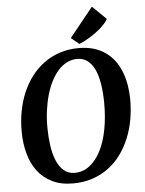

<svg xmlns="http://www.w3.org/2000/svg" viewBox="-63 -1030 823 1090"><g transform="rotate(-5 348.0 -485.0)"><path d="M367.7 -813.5 502.4 -980.5 580.6 -904.3Q574.2 -891.6 562.5 -878.2Q550.8 -864.7 536.1 -852.1Q521.5 -839.4 504.9 -827.4Q488.3 -815.4 471.7 -805.4Q455.1 -795.4 439.9 -787.8Q424.8 -780.3 413.1 -775.9ZM309.1 9.8Q239.7 9.8 189.7 -15.1Q139.6 -40 107.4 -82.8Q75.2 -125.5 59.6 -183.3Q43.9 -241.2 43.5 -307.1Q43 -367.2 53.5 -423.6Q64 -480 85 -529.5Q106 -579.1 137.2 -620.1Q168.5 -661.1 209 -690.7Q249.5 -720.2 299.3 -736.6Q349.1 -752.9 407.7 -752.9Q454.6 -752.9 492.4 -741.5Q530.3 -730 559.6 -709.2Q588.9 -688.5 610.4 -659.4Q631.8 -630.4 645.5 -595.7Q659.2 -561 666 -521.5Q672.9 -481.9 673.3 -439.9Q673.8 -380.4 663.8 -324Q653.8 -267.6 633.3 -217.5Q612.8 -167.5 582 -125.7Q551.3 -84 510.7 -54Q470.2 -23.9 419.7 -7.1Q369.1 9.8 309.1 9.8ZM323.2 -49.3Q371.1 -49.3 408.7 -78.6Q446.3 -107.9 472.4 -158.9Q498.5 -210 511.7 -279.5Q524.9 -349.1 524.4 -429.7Q523.9 -490.2 516.1 -538.8Q508.3 -587.4 492.2 -621.6Q476.1 -655.8 451.4 -674.1Q426.8 -692.4 393.1 -692.4Q362.3 -692.4 335 -678.7Q307.6 -665 285.2 -640.1Q262.7 -615.2 244.9 -580.6Q227.1 -545.9 215.1 -504.2Q203.1 -462.4 196.8 -414.8Q190.4 -367.2 190.9 -316.4Q191.4 -263.7 198.2 -215.6Q205.1 -167.5 220.5 -130.4Q235.8 -93.3 261 -71.3Q286.1 -49.3 323.2 -49.3Z"/></g></svg>

Font: Merriweather Bold
Style: Italic
Weight: 700
Italic angle: -7°
Designer: Eben Sorkin ( eben@eyebytes.com )
Foundry: Eben Sorkin ( eben@eyebytes.com )
Version: Version 1.5; ttfautohint (v0.97) -l 13 -r 13 -G 200 -x 24 -f